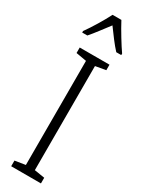

<svg xmlns="http://www.w3.org/2000/svg" viewBox="-247 -974 746 1000"><g transform="rotate(30 125.5 -473.5)"><path d="M152 -947H99C77 -903 37 -837 8 -797V-788H39C64 -816 98 -863 126 -899C154 -861 185 -818 213 -788H243V-797C221 -828 176 -901 152 -947ZM215 0V-34L153 -44V-670L215 -681V-714H36V-681L99 -670V-44L36 -34V0Z"/></g></svg>

Font: Noto Sans Myanmar UI ExtraCondensed Light
Style: Regular
Weight: 300
Width: 2
Designer: Monotype Design Team
Foundry: Monotype Imaging Inc.
Version: Version 2.103